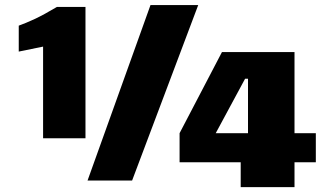

<svg xmlns="http://www.w3.org/2000/svg" viewBox="-20 -724 1304 770"><path d="M774.9 -703.6 509.8 0H331.1L583.5 -703.6ZM322.8 -169.4H152.8V-537.1L55.2 -517.1V-621.1Q68.8 -626 84.7 -632.6Q100.6 -639.2 119.4 -647.9Q138.2 -656.7 160.2 -668.7Q182.1 -680.7 208.5 -696.3H322.8ZM1161.1 -189.9H1246.6V-73.2H1161.1V26.4H945.3V-73.2H700.2V-189.9L870.1 -515.1H1161.1ZM962.9 -408.2 845.2 -189.9H974.6V-408.2Z"/></svg>

Font: Candal
Style: Regular
Weight: 400
Designer: vernon adams
Foundry: vernon adams
Version: Version 1.000